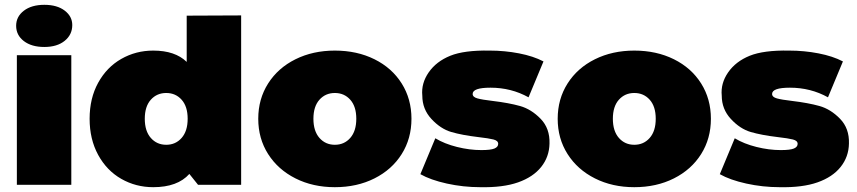

<svg xmlns="http://www.w3.org/2000/svg" viewBox="-20 -767 3557 797"><path d="M50 -538H276V0H50ZM47 -660Q47 -698 79 -722.5Q111 -747 164 -747Q217 -747 248.5 -723Q280 -699 280 -663Q280 -623 248.5 -597.5Q217 -572 164 -572Q111 -572 79 -596.5Q47 -621 47 -660Z M981 -703V0H802L766 -45Q717 10 616 10Q544 10 483.5 -24.5Q423 -59 387.5 -124Q352 -189 352 -274Q352 -359 387.5 -423.5Q423 -488 483.5 -522.5Q544 -557 616 -557Q707 -557 755 -510V-702ZM759 -274Q759 -325 734 -353Q709 -381 670 -381Q631 -381 606 -353Q581 -325 581 -274Q581 -223 606 -194.5Q631 -166 670 -166Q709 -166 734 -194.5Q759 -223 759 -274Z M1052 -274Q1052 -356 1093 -420.5Q1134 -485 1206.5 -521Q1279 -557 1370 -557Q1462 -557 1534.5 -521Q1607 -485 1647.5 -420.5Q1688 -356 1688 -274Q1688 -192 1647.5 -127.5Q1607 -63 1534.5 -26.5Q1462 10 1370 10Q1279 10 1206.5 -26.5Q1134 -63 1093 -127.5Q1052 -192 1052 -274ZM1459 -274Q1459 -325 1434 -353Q1409 -381 1370 -381Q1331 -381 1306 -353Q1281 -325 1281 -274Q1281 -223 1306 -194.5Q1331 -166 1370 -166Q1409 -166 1434 -194.5Q1459 -223 1459 -274Z M1725 -44 1787 -193Q1825 -170 1877 -157Q1929 -144 1978 -144Q2017 -144 2032.5 -150.5Q2048 -157 2048 -170Q2048 -183 2028.5 -188Q2009 -193 1965 -198Q1898 -206 1853.5 -219Q1809 -232 1771 -273Q1733 -314 1733 -370Q1728 -421 1759.5 -466.5Q1791 -512 1849 -535.5Q1907 -559 2013 -557Q2075 -557 2134.5 -545.5Q2194 -534 2236 -512L2174 -363Q2102 -403 2016 -403Q1942 -403 1942 -377Q1942 -364 1962 -358.5Q1982 -353 2025 -348Q2092 -340 2138.5 -327Q2185 -314 2224 -274Q2263 -234 2261 -171Q2260 -116 2226.5 -74Q2193 -32 2130.5 -10Q2068 12 1973 10Q1903 10 1835 -5Q1767 -20 1725 -44Z M2295 -274Q2295 -356 2336 -420.5Q2377 -485 2449.5 -521Q2522 -557 2613 -557Q2705 -557 2777.5 -521Q2850 -485 2890.5 -420.5Q2931 -356 2931 -274Q2931 -192 2890.5 -127.5Q2850 -63 2777.5 -26.5Q2705 10 2613 10Q2522 10 2449.5 -26.5Q2377 -63 2336 -127.5Q2295 -192 2295 -274ZM2702 -274Q2702 -325 2677 -353Q2652 -381 2613 -381Q2574 -381 2549 -353Q2524 -325 2524 -274Q2524 -223 2549 -194.5Q2574 -166 2613 -166Q2652 -166 2677 -194.5Q2702 -223 2702 -274Z M2968 -44 3030 -193Q3068 -170 3120 -157Q3172 -144 3221 -144Q3260 -144 3275.5 -150.5Q3291 -157 3291 -170Q3291 -183 3271.5 -188Q3252 -193 3208 -198Q3141 -206 3096.5 -219Q3052 -232 3014 -273Q2976 -314 2976 -370Q2971 -421 3002.5 -466.5Q3034 -512 3092 -535.5Q3150 -559 3256 -557Q3318 -557 3377.5 -545.5Q3437 -534 3479 -512L3417 -363Q3345 -403 3259 -403Q3185 -403 3185 -377Q3185 -364 3205 -358.5Q3225 -353 3268 -348Q3335 -340 3381.5 -327Q3428 -314 3467 -274Q3506 -234 3504 -171Q3503 -116 3469.5 -74Q3436 -32 3373.5 -10Q3311 12 3216 10Q3146 10 3078 -5Q3010 -20 2968 -44Z"/></svg>

Font: AtCorfu Sans
Style: AtCorfu Sans Black
Weight: 900
Designer: Kostas Teopoulos
Foundry: Kostas Teopoulos
Version: Version 1.00 July 8, 2025, initial release